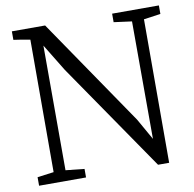

<svg xmlns="http://www.w3.org/2000/svg" viewBox="-82 -826 921 910"><g transform="rotate(-10 378.5 -371.5)"><path d="M33.5 0V-41L112.5 -51.5L113 -689Q101 -691.5 87.5 -693.5Q74 -695.5 60.5 -698Q47 -700.5 33.5 -702V-743H193.5L545.5 -227.5L603.5 -125L602.5 -690.5L516 -702V-743H741V-702L660 -690.5L659.5 0H606L249 -519.5L169 -650.5L169.5 -50.5L259.5 -41V0Z"/></g></svg>

Font: Merriweather 28pt Light
Style: Regular
Weight: 300
Version: Version 2.100